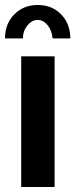

<svg xmlns="http://www.w3.org/2000/svg" viewBox="-24 -750 302 770"><path d="M61 0V-524H195V0ZM127 -670Q104 -670 86 -648Q68 -626 68 -596H-4Q-4 -654 33 -692Q70 -730 127 -730Q185 -730 221.5 -692Q258 -654 258 -596H187Q184 -628 167 -649Q150 -670 127 -670Z"/></svg>

Font: Raleway Thin
Style: Bold
Weight: 700
Version: Version 4.026